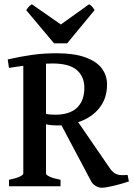

<svg xmlns="http://www.w3.org/2000/svg" viewBox="-20 -882 630 909"><path d="M22.5 -30.8Q54.2 -37.1 72.3 -45.4Q90.3 -53.7 90.3 -60.5V-570.3Q75.2 -568.8 51.3 -564.9L22.5 -560.5L16.6 -600.6Q76.2 -614.3 131.3 -622.1Q186.5 -629.9 248.5 -629.9Q330.1 -629.9 383.3 -610.8Q436.5 -591.8 461.7 -558.6Q486.8 -525.4 486.8 -481.9Q486.8 -416 450 -370.1Q413.1 -324.2 350.1 -303.7L502 -82.5Q514.6 -65.9 527.6 -59.3Q540.5 -52.7 561.5 -52.7Q575.7 -52.7 584 -53.7L590.3 -22.9Q555.2 -11.2 517.3 -2.2Q479.5 6.8 461.4 6.8Q447.8 6.8 434.1 -1Q420.4 -8.8 413.6 -20L271 -288.6Q264.2 -288.1 249.5 -288.1Q222.7 -288.1 197.8 -293.5V-60.5Q197.8 -53.7 215.6 -45.4Q233.4 -37.1 266.6 -30.8V0H22.5ZM197.8 -342.3Q218.3 -338.9 241.2 -338.9Q310.1 -338.9 344.7 -372.1Q379.4 -405.3 379.4 -466.8Q379.4 -519 343.8 -550.3Q308.1 -581.5 228 -581.5Q218.3 -581.5 197.8 -580.6ZM235.8 -676.8 104 -834Q111.8 -845.2 117.7 -851.6Q123.5 -857.9 130.9 -861.8L268.1 -766.1L401.9 -861.8Q409.7 -857.9 415.5 -851.3Q421.4 -844.7 427.7 -834L297.9 -676.8Z"/></svg>

Font: David Libre Medium
Style: Regular
Weight: 500
Version: Version 1.000